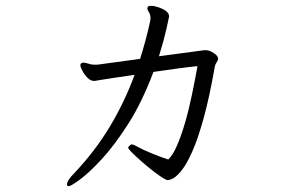

<svg xmlns="http://www.w3.org/2000/svg" viewBox="-20 -601 1040 662"><path d="M689 -428Q702 -428 717 -418Q732 -408 732 -399Q732 -393 727.5 -387Q723 -381 721 -373Q702 -265 682 -193Q662 -121 643 -78.5Q624 -36 607 -14.5Q590 7 577.5 13.5Q565 20 559 20Q553 20 537.5 10Q522 0 502.5 -15.5Q483 -31 464.5 -47.5Q446 -64 434 -76Q422 -88 422 -92Q422 -94 425 -97Q430 -103 434 -103Q441 -103 452 -96Q472 -85 503.5 -72Q535 -59 560 -51Q576 -66 590.5 -99.5Q605 -133 618 -177.5Q631 -222 641.5 -273Q652 -324 661 -373Q630 -370 590 -364.5Q550 -359 509 -353Q470 -249 422.5 -174.5Q375 -100 330.5 -52Q286 -4 255 18.5Q224 41 217 41Q211 41 211 35Q211 21 237 -5Q308 -80 359 -165Q410 -250 444 -343Q403 -337 369 -332Q335 -327 318 -324Q314 -323 310.5 -322.5Q307 -322 304 -322Q292 -322 281 -333.5Q270 -345 263.5 -358Q257 -371 257 -375Q257 -382 262 -384Q264 -385 267 -385Q272 -385 279.5 -383Q287 -381 294 -379Q299 -378 303 -378Q307 -378 311 -378H316L463 -398Q484 -464 498 -529Q498 -531 498.5 -533.5Q499 -536 499 -538Q499 -542 498.5 -545Q498 -548 497 -551Q496 -556 492 -561.5Q488 -567 488 -572Q488 -574 490 -578Q493 -581 501 -581Q510 -581 524.5 -576.5Q539 -572 551 -564Q563 -556 563 -544Q563 -542 554 -502Q545 -462 528 -407L685 -428Z"/></svg>

Font: QiushuiShotai
Style: Regular
Weight: 600
Designer: Fontworks Inc.
Foundry: Fontworks Inc.
Version: Version 1.250